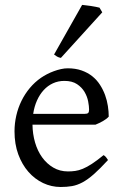

<svg xmlns="http://www.w3.org/2000/svg" viewBox="-20 -747 502 782"><path d="M242.2 -417.5Q216.8 -417.5 195.6 -407.7Q174.3 -397.9 158 -380.1Q141.6 -362.3 130.6 -337.6Q119.6 -313 115.2 -283.2H324.2Q335.4 -283.2 339.1 -286.9Q342.8 -290.5 342.8 -300.8Q342.8 -314 339.1 -333.7Q335.4 -353.5 324.5 -372.3Q313.5 -391.1 293.7 -404.3Q273.9 -417.5 242.2 -417.5ZM422.9 -272Q414.1 -262.2 399.4 -253.9Q384.8 -245.6 369.1 -239.3H112.3Q112.8 -201.2 122.8 -166.7Q132.8 -132.3 151.6 -106.2Q170.4 -80.1 197 -64.5Q223.6 -48.8 256.8 -48.8Q272 -48.8 286.4 -50.8Q300.8 -52.7 317.4 -59.6Q334 -66.4 354.2 -79.6Q374.5 -92.8 401.9 -115.2Q408.2 -111.8 412.8 -105.5Q417.5 -99.1 419.9 -95.2Q387.2 -59.6 362.5 -37.8Q337.9 -16.1 316.2 -4.4Q294.4 7.3 273.2 11Q252 14.6 227.1 14.6Q189.5 14.6 155.5 -1.5Q121.6 -17.6 95.7 -47.1Q69.8 -76.7 54.4 -118.4Q39.1 -160.2 39.1 -211.9Q39.1 -244.6 46.4 -276.4Q53.7 -308.1 67.6 -336.4Q81.5 -364.7 101.6 -388.7Q121.6 -412.6 147 -430.2Q157.7 -437.5 171.1 -444.6Q184.6 -451.7 199.2 -457Q213.9 -462.4 228.3 -465.6Q242.7 -468.8 255.9 -468.8Q287.6 -468.8 312.5 -460Q337.4 -451.2 356 -436.3Q374.5 -421.4 387.2 -401.6Q399.9 -381.8 408 -359.9Q416 -337.9 419.4 -315.2Q422.9 -292.5 422.9 -272ZM228 -511.2Q219.2 -512.7 212.4 -516.6Q205.6 -520.5 200.2 -524.9L314.5 -727.1Q320.3 -726.6 329.8 -725.3Q339.4 -724.1 349.9 -722.7Q360.4 -721.2 370.1 -719.2Q379.9 -717.3 385.3 -715.8L396.5 -696.8Z"/></svg>

Font: Noto Serif Devanagari
Style: Regular
Weight: 400
Designer: Monotype Design Team
Foundry: Monotype Imaging Inc.
Version: Version 1.01